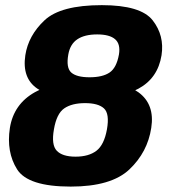

<svg xmlns="http://www.w3.org/2000/svg" viewBox="-20 -700 646 728"><path d="M248 7.5Q402 7.5 470.8 -57.8Q539.5 -123 553.5 -215Q567.5 -304.5 505 -350Q442.5 -395.5 317.5 -395.5Q193 -395.5 112.5 -350.5Q32 -305.5 17.5 -215Q3.5 -123.5 44.8 -58Q86 7.5 248 7.5ZM266.5 -106Q216.5 -106 195.2 -128.5Q174 -151 184.5 -209.5Q194.5 -269 223.5 -289Q252.5 -309 302.5 -309Q352.5 -309 374.2 -289Q396 -269 385.5 -209.5Q375 -151 345.8 -128.5Q316.5 -106 266.5 -106ZM306 -324Q431.5 -324 505 -363.8Q578.5 -403.5 592.5 -490.5Q604 -565 559 -622.8Q514 -680.5 366 -680.5Q210 -680.5 148.8 -623Q87.5 -565.5 76 -490.5Q63 -403.5 121.8 -363.8Q180.5 -324 306 -324ZM319.5 -407Q270.5 -407 250.2 -425Q230 -443 239 -493.5Q246 -533 273.5 -551.2Q301 -569.5 348.5 -569.5Q395.5 -569.5 416.5 -551.2Q437.5 -533 431 -493.5Q422 -443 395.5 -425Q369 -407 319.5 -407Z"/></svg>

Font: Anybody UltraCondensed Thin
Style: Bold Italic
Weight: 700
Italic angle: -10°
Version: Version 1.111